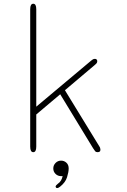

<svg xmlns="http://www.w3.org/2000/svg" viewBox="-20 -786 659 998"><path d="M153 5Q137 5 137 -24V-738Q137 -766.5 153 -766.5Q168.5 -766.5 168.5 -738V-231.5L454 -471Q458.5 -475 463 -477.5Q467.5 -480 474 -480Q479.5 -480 482.5 -476.5Q485.5 -473 485.5 -468.5Q485.5 -463.5 483.5 -459.5Q481.5 -455.5 473 -448.5L317.5 -317L495.5 -26.5Q499 -21.5 500.5 -16.8Q502 -12 502 -8Q502 0 497.2 2.5Q492.5 5 487 5Q479 5 474.5 -0.2Q470 -5.5 463.5 -16L293 -296L168.5 -191V-24Q168.5 5 153 5ZM297.5 49Q313.5 49 325.2 59.8Q337 70.5 337 89.5Q337 108 328.5 135.2Q320 162.5 292 184.5Q287.5 188 283.8 189.8Q280 191.5 276.5 191.5Q273 191.5 271 188.8Q269 186 269 184.5Q269 181 272.2 177Q275.5 173 281 169Q291.5 162 297.5 151.2Q303.5 140.5 305.5 129Q304.5 129.5 301.8 129.5Q299 129.5 297.5 129.5Q280.5 129.5 268.8 118Q257 106.5 257 89.5Q257 73 268.8 61Q280.5 49 297.5 49Z"/></svg>

Font: Sono ExtraLight
Style: Regular
Weight: 200
Designer: Tyler Finck
Foundry: Tyler Finck
Version: Version 2.112